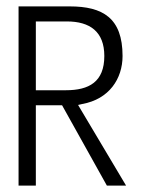

<svg xmlns="http://www.w3.org/2000/svg" viewBox="-20 -590 459 600"><path d="M38 -10H92V-261H174L314 -10H374L224 -262L237 -265C321 -280 363 -344 363 -415C363 -534 301 -570 198 -570H38ZM92 -308V-523H189C261 -523 306 -491 306 -415C306 -334 258 -308 186 -308Z"/></svg>

Font: Charger Sport
Style: ExLitNrw
Weight: 200
Designer: Jasper
Foundry: Cannot Into Space Fonts
Version: Version 1.1